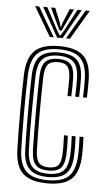

<svg xmlns="http://www.w3.org/2000/svg" viewBox="-55 -812 480 857"><g transform="rotate(5 185.0 -384.0)"><path d="M191 7.5Q117.2 7.5 82.2 -23Q47.2 -53.5 44 -127.8Q43 -160.2 42.4 -204.4Q41.8 -248.5 41.8 -296.8Q41.8 -345 42.4 -390.4Q43 -435.8 44.2 -470.5Q47.8 -544.2 81.8 -575.9Q115.8 -607.5 190 -607.5Q263.2 -607.5 297.5 -577.1Q331.8 -546.8 334 -473.8Q334.2 -456 334.1 -432.9Q334 -409.8 333 -388.8H315.5Q316.5 -408.5 316.8 -431.1Q317 -453.8 316.5 -473Q314.5 -537.5 285.2 -565.4Q256 -593.2 190 -593.2Q123.8 -593.2 94.2 -564.4Q64.8 -535.5 61.8 -469.5Q60.5 -433.8 59.9 -388.8Q59.2 -343.8 59.2 -296.1Q59.2 -248.5 59.9 -205.1Q60.5 -161.8 61.5 -129.2Q64 -64 94.5 -35.4Q125 -6.8 191 -6.8Q256 -6.8 284.9 -34.9Q313.8 -63 316.5 -128.5Q317.2 -147 317.1 -166.2Q317 -185.5 315.5 -212.8H333Q334.2 -190.2 334.5 -170.6Q334.8 -151 334 -128Q331 -55.5 298.1 -24Q265.2 7.5 191 7.5ZM191 -21Q133.8 -21 107.4 -47.1Q81 -73.2 79 -130Q78 -164 77.4 -208.6Q76.8 -253.2 76.8 -301Q76.8 -348.8 77.4 -392.6Q78 -436.5 79 -468.5Q81.8 -530.2 108.4 -554.6Q135 -579 190 -579Q246 -579 271.8 -554.9Q297.5 -530.8 299 -472.5Q299.5 -455.5 299.2 -433.9Q299 -412.2 298 -388.8H280.5Q281.8 -413.2 281.9 -434.9Q282 -456.5 281.5 -472Q280.2 -524.2 258.1 -544.4Q236 -564.5 190 -564.5Q144.5 -564.5 121.6 -543.9Q98.8 -523.2 96.2 -467.2Q95.5 -442.8 94.8 -401.9Q94 -361 93.6 -313.1Q93.2 -265.2 93.6 -218.2Q94 -171.2 95.2 -133.8Q97.8 -78.5 120.4 -57Q143 -35.5 191 -35.5Q236.8 -35.5 258 -56.1Q279.2 -76.8 281.5 -129.2Q282.2 -146.5 282.1 -165.4Q282 -184.2 280.5 -212.8H298Q299.5 -182.8 299.6 -164.8Q299.8 -146.8 299 -129Q296.5 -70.5 272 -45.8Q247.5 -21 191 -21ZM191 -49.8Q151.5 -49.8 133.4 -68.2Q115.2 -86.8 113.5 -134.2Q112.5 -167 112.1 -209.9Q111.8 -252.8 111.8 -299.1Q111.8 -345.5 112.2 -389Q112.8 -432.5 113.8 -466.2Q115.8 -514.8 134.1 -532.5Q152.5 -550.2 190 -550.2Q229 -550.2 246.1 -532.4Q263.2 -514.5 264.2 -470.5Q264.5 -455.5 264.4 -435.4Q264.2 -415.2 263 -388.8H245.8Q246.8 -414.8 246.9 -435.1Q247 -455.5 246.8 -470Q246 -505.8 233.6 -520.8Q221.2 -535.8 190 -535.8Q159.5 -535.8 146.1 -520.5Q132.8 -505.2 131.2 -465.5Q130.2 -434.8 129.6 -393.1Q129 -351.5 129 -305.6Q129 -259.8 129.5 -215.2Q130 -170.8 131.2 -134.2Q132.8 -95.8 146 -80Q159.2 -64.2 191 -64.2Q221.8 -64.2 233.8 -79.6Q245.8 -95 246.8 -131.5Q247.2 -149.2 247.2 -166.2Q247.2 -183.2 245.8 -212.8H263Q264.5 -185.5 264.6 -165.9Q264.8 -146.2 264.2 -131.2Q262.5 -86.5 246 -68.1Q229.5 -49.8 191 -49.8ZM67.2 -776H85.5L162.2 -644.5H144.5ZM103 -776H122L172 -681.2L187 -656.2H192L207 -681.2L257 -776H276L201.8 -644.5H177.2ZM138.5 -776H157.2L184 -710.5L188 -694.5H191L195 -710.5L222.2 -776H241.2L205 -699.8L194.8 -677.5H184.5L174 -699.8ZM293.5 -776H312L234.8 -644.5H216.8Z"/></g></svg>

Font: Big Shoulders Inline Display Thin SemiBold
Style: Regular
Weight: 600
Version: Version 2.002